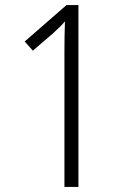

<svg xmlns="http://www.w3.org/2000/svg" viewBox="-20 -734 499 754"><path d="M288 0H233V-526Q233 -561 233.5 -590Q234 -619 235 -650Q225 -638 214.5 -628Q204 -618 188 -603L109 -535L77 -571L241 -714H288Z"/></svg>

Font: Noto Sans Georgian Condensed Light
Style: Regular
Weight: 300
Width: 3
Designer: Monotype Design Team, Akaki Razmadze
Foundry: Google LLC
Version: Version 2.005; ttfautohint (v1.8.4.7-5d5b)